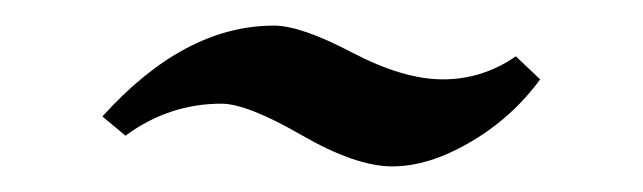

<svg xmlns="http://www.w3.org/2000/svg" viewBox="-20 -500 502 150"><path d="M153 -419Q112 -419 78 -394L60 -409Q124 -480 194 -480Q215 -480 255 -459Q295 -438 326 -438Q357 -438 383 -456L402 -438Q380 -408 347.5 -389Q315 -370 286.5 -370Q258 -370 215.5 -394.5Q173 -419 153 -419Z"/></svg>

Font: Trochut
Style: Bold
Weight: 700
Designer: Andreu Balius
Foundry: Andreu Balius
Version: Version 1.001